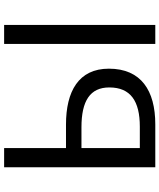

<svg xmlns="http://www.w3.org/2000/svg" viewBox="59 -832 773 931"><g transform="rotate(-90 445.5 -366.5)"><path d="M100 -733V0H308C472 0 578 -69 578 -225C578 -372 468 -433 307 -433H193V-733ZM193 -358H294C422 -358 487 -316 487 -223C487 -120 421 -75 297 -75H193ZM698 -733V0H790V-733Z"/></g></svg>

Font: Noto Sans KR Regular
Style: Regular
Weight: 400
Designer: Ryoko NISHIZUKA  (kana & ideographs); Paul D. Hunt (Latin, Greek & Cyrillic); Wenlong ZHANG  (bopomofo); Sandoll Communi
Foundry: Adobe Systems Incorporated
Version: Version 1.004;PS 1.004;hotconv 1.0.82;makeotf.lib2.5.63406